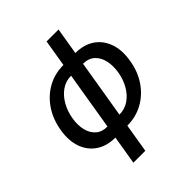

<svg xmlns="http://www.w3.org/2000/svg" viewBox="-254 -870 1216 1216"><g transform="rotate(-45 354.0 -262.0)"><path d="M254.4 11.2Q179.2 11.2 127 -23.7Q74.7 -58.6 52.2 -121.3Q29.8 -184.1 43.5 -267.1Q57.6 -351.1 100.1 -414.1Q142.6 -477.1 206.3 -512Q270 -546.9 346.7 -546.9H453.6Q529.3 -546.9 581.3 -512Q633.3 -477.1 655.8 -414.1Q678.2 -351.1 664.1 -267.1Q650.9 -184.1 608.2 -121.3Q565.4 -58.6 502 -23.7Q438.5 11.2 361.3 11.2ZM268.6 -73.7H375.5Q424.3 -73.7 462.4 -100.1Q500.5 -126.5 525.4 -170.4Q550.3 -214.4 559.1 -267.1Q567.9 -320.8 557.9 -365.5Q547.9 -410.2 518.6 -437.3Q489.3 -464.4 440.4 -464.4H333.5Q284.7 -464.4 246.3 -437.3Q208 -410.2 182.9 -365.5Q157.7 -320.8 148.9 -267.1Q140.1 -214.4 150.4 -170.4Q160.6 -126.5 190.2 -100.1Q219.7 -73.7 268.6 -73.7ZM222.7 204.1 377 -727.5H483.9L329.6 204.1Z"/></g></svg>

Font: Inter 18pt Medium
Style: Italic
Weight: 500
Italic angle: -9.3988°
Designer: Rasmus Andersson
Foundry: rsms
Version: Version 4.001;git-66647c0bb